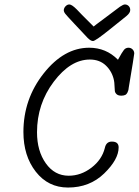

<svg xmlns="http://www.w3.org/2000/svg" viewBox="-20 -833 622 861"><path d="M85 -241Q85 -389 176 -504Q267 -619 380 -619Q456 -619 509 -565Q528 -600 536 -609.5Q544 -619 556 -619Q567 -619 574.5 -611.5Q582 -604 582 -593Q582 -587 557 -438Q557 -437 556.5 -433.5Q556 -430 555.5 -428.5Q555 -427 553.5 -423Q552 -419 551 -417Q550 -415 547.5 -412Q545 -409 542 -407.5Q539 -406 534.5 -405Q530 -404 525 -404H524Q510 -404 503 -410.5Q496 -417 495 -425Q494 -433 493.5 -448.5Q493 -464 491 -473Q483 -512 455 -539Q427 -566 383 -566Q296 -566 221 -466.5Q146 -367 146 -240Q146 -156 185.5 -100.5Q225 -45 288 -45Q343 -45 390 -81Q437 -117 450 -169Q456 -198 481 -198H482Q512 -198 512 -172Q512 -118 447 -55Q382 8 285 8Q196 8 140.5 -63Q85 -134 85 -241ZM266 -788Q267 -798 274.5 -805.5Q282 -813 291 -813Q302 -813 324 -791Q330 -785 348 -766Q378 -736 400 -714Q405 -718 412.5 -724Q420 -730 450 -752Q480 -774 518 -803Q533 -813 540 -813Q550 -813 557 -806Q564 -799 564 -788Q564 -775 547 -761Q518 -738 476 -704Q408 -649 397 -649Q387 -649 373 -663Q346 -692 311 -729Q279 -763 272.5 -771.5Q266 -780 266 -788Z"/></svg>

Font: CMU Typewriter Text
Style: LightOblique
Weight: 200
Italic angle: -9.46001°
Version: Version 0.7.0